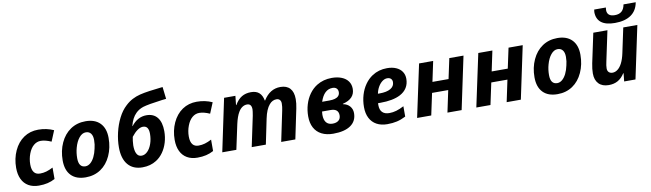

<svg xmlns="http://www.w3.org/2000/svg" viewBox="-42 -1367 6669 1966"><g transform="rotate(-10 3293.0 -384.0)"><path d="M43.5 -209.5Q43.5 -306.2 80.6 -386.7Q117.7 -467.3 183.1 -511.7Q248 -555.7 333 -555.7Q419.9 -555.7 493.7 -522L447.8 -411.1Q385.7 -438.5 338.9 -438.5Q297.9 -438.5 264.9 -410.4Q231.9 -382.3 211.9 -329.1Q191.9 -276.4 191.9 -218.3Q191.9 -162.1 214.8 -134.8Q235.4 -109.9 275.9 -109.9Q309.6 -109.9 341.6 -119.1Q373.5 -128.4 411.1 -147.9V-29.3Q374.5 -9.3 334 0.2Q293.5 9.8 242.7 9.8Q180.7 9.8 135.7 -16.1Q90.8 -42 67.1 -91.3Q43.5 -140.6 43.5 -209.5Z M525.9 -201.2Q525.9 -301.3 563.7 -383.5Q601.6 -465.8 668.9 -511.2Q736.3 -556.6 825.2 -556.6Q922.9 -556.6 976.1 -502Q1029.3 -447.3 1029.3 -347.7Q1029.3 -246.6 991.5 -163.6Q953.6 -80.6 886.7 -35.6Q819.3 9.8 730 9.8Q631.3 9.8 578.6 -44.9Q525.9 -99.6 525.9 -201.2ZM868.7 -264.6Q879.4 -304.7 879.4 -352.1Q879.4 -397 860.8 -420.7Q842.3 -444.3 808.6 -444.3Q770.5 -444.3 739 -406.2Q707.5 -368.2 690.4 -305.2Q676.3 -253.9 676.3 -197.8Q676.3 -102.1 746.1 -102.1Q773.4 -102.1 797.9 -122.6Q822.3 -143.1 840.6 -179.9Q858.9 -216.8 868.7 -264.6Z M1116.2 -233.9Q1116.2 -307.6 1134.3 -386Q1152.3 -464.4 1187 -533Q1221.7 -601.6 1269.5 -645Q1305.2 -678.7 1343.8 -698.5Q1382.3 -718.3 1424.3 -728.8Q1466.3 -739.3 1525.4 -747.6Q1573.2 -754.9 1639.6 -761.7Q1648.9 -762.2 1664.1 -764.2L1678.7 -639.2L1634.8 -634.3Q1487.3 -615.2 1433.6 -598.6Q1386.2 -582.5 1356 -551.8Q1310.1 -507.3 1289.6 -424.3H1293Q1324.2 -465.3 1364 -487.1Q1403.8 -508.8 1450.2 -508.8Q1524.4 -508.8 1563.7 -459Q1603 -409.2 1603 -316.4Q1603 -255.4 1586.4 -200Q1569.8 -144.5 1538.8 -100.6Q1507.8 -56.6 1465.8 -30.3Q1403.3 9.8 1320.3 9.8Q1222.2 9.8 1169.2 -53.5Q1116.2 -116.7 1116.2 -233.9ZM1437.5 -212.9Q1454.1 -260.7 1454.1 -315.9Q1454.1 -357.4 1439.5 -378.2Q1424.8 -398.9 1394.5 -398.9Q1367.7 -398.9 1337.2 -377.7Q1306.6 -356.4 1274.9 -315.4Q1271.5 -300.8 1268.1 -273.9Q1264.6 -247.1 1264.6 -228Q1264.6 -172.9 1278.8 -144.5Q1294.9 -109.4 1331.5 -109.4Q1364.3 -109.4 1392.6 -137.2Q1420.9 -165 1437.5 -212.9Z M1691.9 -209.5Q1691.9 -306.2 1729 -386.7Q1766.1 -467.3 1831.5 -511.7Q1896.5 -555.7 1981.4 -555.7Q2068.4 -555.7 2142.1 -522L2096.2 -411.1Q2034.2 -438.5 1987.3 -438.5Q1946.3 -438.5 1913.3 -410.4Q1880.4 -382.3 1860.4 -329.1Q1840.3 -276.4 1840.3 -218.3Q1840.3 -162.1 1863.3 -134.8Q1883.8 -109.9 1924.3 -109.9Q1958 -109.9 1990 -119.1Q2022 -128.4 2059.6 -147.9V-29.3Q2022.9 -9.3 1982.4 0.2Q1941.9 9.8 1891.1 9.8Q1829.1 9.8 1784.2 -16.1Q1739.3 -42 1715.6 -91.3Q1691.9 -140.6 1691.9 -209.5Z M2265.1 -546.4H2382.8L2372.6 -451.7H2376Q2408.2 -506.8 2449 -531.2Q2489.7 -555.7 2545.9 -555.7Q2600.1 -555.7 2630.6 -528.1Q2661.1 -500.5 2670.9 -446.8H2674.3Q2708 -501.5 2752 -528.6Q2795.9 -555.7 2851.1 -555.7Q2916.5 -555.7 2950.9 -517.8Q2985.4 -480 2985.4 -406.7Q2985.4 -363.3 2974.6 -311L2909.7 0H2762.7L2828.6 -315.4Q2836.9 -353 2836.9 -386.7Q2836.9 -411.6 2824.2 -425Q2811.5 -438.5 2789.6 -438.5Q2747.6 -438.5 2716.3 -401.9Q2676.8 -356.9 2657.2 -261.7L2603 0H2456.1L2522.5 -314.5Q2531.2 -363.8 2531.2 -379.4Q2531.2 -438.5 2483.9 -438.5Q2457.5 -438.5 2434.6 -423.1Q2411.6 -407.7 2394.5 -378.4Q2368.7 -335.4 2351.6 -257.8L2296.4 0H2149.9Z M3080.1 -209.5Q3080.1 -274.4 3097.9 -333Q3115.7 -391.6 3148.9 -437.7Q3182.1 -483.9 3228 -512.7Q3297.4 -555.7 3385.3 -555.7Q3444.3 -555.7 3488 -537.8Q3531.7 -520 3555.2 -487.1Q3578.6 -454.1 3578.6 -409.2Q3578.6 -357.4 3547.6 -324Q3516.6 -290.5 3452.1 -274.4V-271Q3497.1 -262.7 3522.7 -233.2Q3548.3 -203.6 3548.3 -161.6Q3548.3 -79.1 3485.1 -34.7Q3421.9 9.8 3303.7 9.8Q3233.4 9.8 3183.1 -15.9Q3132.8 -41.5 3106.4 -90.8Q3080.1 -140.1 3080.1 -209.5ZM3398.9 -164.6Q3398.9 -233.9 3317.4 -233.9H3228.5Q3226.1 -213.4 3226.1 -200.2Q3226.1 -147 3248.5 -119.9Q3271 -92.8 3314.5 -92.8Q3353.5 -92.8 3376.2 -111.3Q3398.9 -129.9 3398.9 -164.6ZM3322.3 -332Q3391.6 -332 3417 -359.9Q3432.1 -375.5 3432.1 -400.9Q3432.1 -425.3 3417.2 -439.5Q3402.3 -453.6 3376 -453.6Q3287.1 -453.6 3247.1 -332Z M3659.2 -204.1Q3659.2 -269.5 3676.8 -328.9Q3694.3 -388.2 3727.5 -435.3Q3760.7 -482.4 3805.7 -511.7Q3873 -555.7 3960.4 -555.7Q4014.2 -555.7 4054 -538.3Q4093.8 -521 4115.2 -489.3Q4136.7 -457.5 4136.7 -415Q4136.7 -362.3 4112.3 -322.5Q4087.9 -282.7 4040 -257.8Q3963.4 -218.3 3833.5 -218.3H3808.1Q3807.6 -212.4 3807.6 -198.7Q3807.6 -148.9 3832.5 -123.8Q3857.4 -98.6 3905.8 -98.6Q3941.9 -98.6 3978 -109.1Q4014.2 -119.6 4058.1 -142.6V-35.2Q4010.3 -10.7 3965.8 -0.5Q3921.4 9.8 3866.2 9.8Q3801.3 9.8 3754.9 -15.6Q3708.5 -41 3683.8 -89.1Q3659.2 -137.2 3659.2 -204.1ZM3996.1 -405.3Q3996.1 -426.8 3982.7 -440.2Q3969.2 -453.6 3943.8 -453.6Q3918 -453.6 3893.1 -435.1Q3868.2 -416.5 3849.6 -384.5Q3831.1 -352.5 3823.7 -314H3840.8Q3915.5 -314 3955.8 -337.9Q3996.1 -361.8 3996.1 -405.3Z M4292.5 -546.4H4439L4394.5 -336.4H4562L4606.9 -546.4H4754.4L4638.7 0H4491.2L4539.1 -226.1H4371.1L4322.8 0H4175.8Z M4908.2 -546.4H5054.7L5010.3 -336.4H5177.7L5222.7 -546.4H5370.1L5254.4 0H5106.9L5154.8 -226.1H4986.8L4938.5 0H4791.5Z M5431.6 -201.2Q5431.6 -301.3 5469.5 -383.5Q5507.3 -465.8 5574.7 -511.2Q5642.1 -556.6 5731 -556.6Q5828.6 -556.6 5881.8 -502Q5935.1 -447.3 5935.1 -347.7Q5935.1 -246.6 5897.2 -163.6Q5859.4 -80.6 5792.5 -35.6Q5725.1 9.8 5635.7 9.8Q5537.1 9.8 5484.4 -44.9Q5431.6 -99.6 5431.6 -201.2ZM5774.4 -264.6Q5785.2 -304.7 5785.2 -352.1Q5785.2 -397 5766.6 -420.7Q5748 -444.3 5714.4 -444.3Q5676.3 -444.3 5644.8 -406.2Q5613.3 -368.2 5596.2 -305.2Q5582 -253.9 5582 -197.8Q5582 -102.1 5651.9 -102.1Q5679.2 -102.1 5703.6 -122.6Q5728 -143.1 5746.3 -179.9Q5764.6 -216.8 5774.4 -264.6Z M6026.9 -136.2Q6026.9 -181.6 6038.6 -239.3L6104 -546.4H6251L6184.6 -233.4Q6174.8 -191.4 6174.8 -162.1Q6174.8 -136.7 6189.2 -122.8Q6203.6 -108.9 6228 -108.9Q6256.3 -108.9 6282 -128.9Q6307.6 -148.9 6326.7 -186Q6347.7 -227.1 6360.4 -287.1L6415.5 -546.4H6562L6446.3 0H6328.6L6337.4 -84H6333.5Q6303.2 -36.1 6262.9 -13.4Q6222.7 9.3 6168 9.3Q6100.6 9.3 6063.7 -29.1Q6026.9 -67.4 6026.9 -136.2ZM6150.9 -753.4Q6150.9 -763.7 6154.3 -778.3H6275.4Q6272.9 -761.2 6272.9 -752Q6272.9 -685.1 6353.5 -685.1Q6398.9 -685.1 6424.8 -708Q6450.7 -731 6459 -778.3H6585.9Q6571.3 -693.4 6508.8 -649.7Q6446.3 -606 6341.3 -606Q6246.1 -606 6198.5 -643.3Q6150.9 -680.7 6150.9 -753.4Z"/></g></svg>

Font: Viking Open Sans
Style: Bold Italic
Weight: 700
Italic angle: -12°
Foundry: Ascender Corporation
Version: Version 2.000